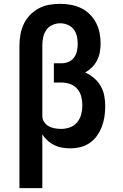

<svg xmlns="http://www.w3.org/2000/svg" viewBox="-20 -763 640 998"><path d="M81 215V-525Q81 -554 86 -582.5Q91 -611 103 -637Q115 -663 135 -684Q155 -705 180.5 -719Q206 -733 234.5 -738Q263 -743 292 -743H293Q320 -743 348 -738Q376 -733 401 -721Q426 -709 446 -689.5Q466 -670 479 -645Q492 -620 497.5 -592.5Q503 -565 503 -537Q503 -515 499 -492.5Q495 -470 485 -450Q475 -430 459 -414Q443 -398 423 -386Q448 -375 469 -357Q490 -339 503.5 -315.5Q517 -292 522 -265Q527 -238 527 -210Q527 -184 523 -157Q519 -130 509.5 -105Q500 -80 484.5 -58Q469 -36 447 -20.5Q425 -5 398.5 1.5Q372 8 346 8Q324 8 303 4.5Q282 1 262.5 -8.5Q243 -18 227 -32.5Q211 -47 200 -65V215ZM297 -93Q321 -93 343.5 -101Q366 -109 381 -127Q396 -145 402 -168.5Q408 -192 408 -215Q408 -238 402.5 -260.5Q397 -283 382 -300.5Q367 -318 345 -326Q323 -334 300 -334H260V-434H300Q319 -434 336.5 -441.5Q354 -449 365 -464Q376 -479 380 -497.5Q384 -516 384 -535Q384 -555 379.5 -575Q375 -595 363 -610.5Q351 -626 332 -634Q313 -642 293 -642Q272 -642 252 -633Q232 -624 220 -606Q208 -588 204 -567Q200 -546 200 -525V-158Q201 -141 210.5 -127.5Q220 -114 234 -106.5Q248 -99 264.5 -96Q281 -93 297 -93Z"/></svg>

Font: Iosevka Aile
Style: Bold
Weight: 700
Designer: Belleve Invis
Foundry: Belleve Invis
Version: Version 28.0.1; ttfautohint (v1.8.4)